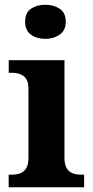

<svg xmlns="http://www.w3.org/2000/svg" viewBox="-20 -790 392 810"><path d="M16.6 0V-53H29Q49.3 -53 65.2 -59Q81.1 -64.9 90.5 -80.3Q100 -95.7 100 -124.1V-416.1Q100 -443.2 90.3 -457.4Q80.5 -471.7 64.6 -477.3Q48.7 -483 29 -483H16.8V-536H252V-123.9Q252 -95.8 261.3 -80.3Q270.5 -64.8 286.9 -58.9Q303.3 -53 323 -53H334.8V0ZM171.4 -626.1Q135.3 -626.1 110.6 -643.9Q86 -661.7 86 -698Q86 -736.5 110.6 -753.2Q135.3 -769.9 171.4 -769.9Q206 -769.9 231.7 -753.2Q257.4 -736.5 257.4 -698Q257.4 -661.7 231.7 -643.9Q206 -626.1 171.4 -626.1Z"/></svg>

Font: Noto Serif Malayalam
Style: Regular
Weight: 400
Designer: Indian type Foundry, Jelle Bosma, Monotype Design Team
Foundry: Monotype Imaging Inc.
Version: Version 2.103